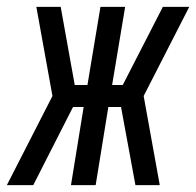

<svg xmlns="http://www.w3.org/2000/svg" viewBox="-49 -540 572 560"><path d="M-29 0 104 -260 57 -520H128L169 -292H206L244 -520H316L278 -292H309L348 -368L426 -520H503L370 -260L417 0H346L304 -228H267L230 0H158L195 -228H164L48 0Z"/></svg>

Font: Iosevka Term Curly Oblique
Style: Regular
Weight: 400
Italic angle: -9°
Designer: Belleve Invis
Foundry: Belleve Invis
Version: Version 32.3.0